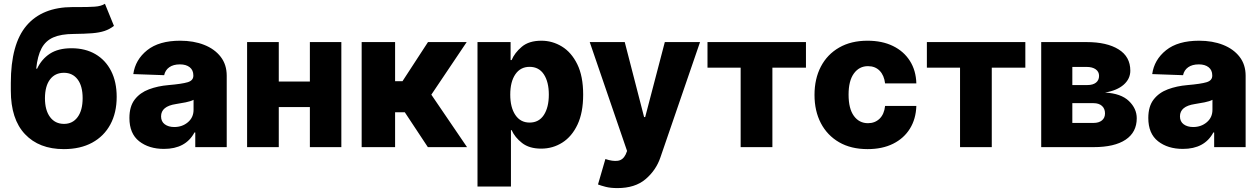

<svg xmlns="http://www.w3.org/2000/svg" viewBox="-20 -764 6539 997"><path d="M524.9 -744.3 571.7 -629.6Q549.4 -612.2 522.9 -603.3Q496.4 -594.5 458.5 -591.4Q420.5 -588.4 362.6 -587.7Q297.2 -587.4 256.9 -569.8Q216.6 -552.2 195.7 -512.8Q174.7 -473.4 168 -407.3H172.6Q196 -457 239.3 -485.3Q282.7 -513.5 351.2 -513.5Q422.9 -513.5 475.5 -482.8Q528.1 -452.1 557 -395.4Q585.9 -338.8 585.9 -261Q585.9 -178.6 552.9 -117.5Q519.9 -56.5 458.5 -23.1Q397 10.3 311.4 10.3Q182.9 10.3 109.6 -67.5Q36.2 -145.2 36.2 -293.3V-333.1Q36.2 -535.5 117.9 -631.2Q199.6 -726.9 356.5 -727.3Q366.5 -727.3 375.9 -727.3Q385.3 -727.3 394.5 -727.3Q438.9 -727.3 471.8 -729.4Q504.6 -731.5 524.9 -744.3ZM312.5 -120.7Q357.2 -120.7 383.2 -156.1Q409.1 -191.4 409.1 -254.3Q409.1 -317.5 383 -351.7Q356.9 -386 312.1 -386Q266 -386 239.9 -351.7Q213.8 -317.5 213.4 -254.3Q213.4 -191.8 239.9 -156.2Q266.3 -120.7 312.5 -120.7Z M831.3 9.2Q753.2 9.2 702.6 -30.5Q652 -70.3 652 -151.3Q652 -211.6 679.7 -247.3Q707.4 -283 753.6 -300.2Q799.7 -317.5 854.8 -322.1Q924.7 -328.1 954.4 -337Q984 -345.9 984 -370.7V-372.5Q984 -399.9 965.2 -414.8Q946.4 -429.7 914.4 -429.7Q880 -429.7 859 -414.8Q838.1 -399.9 832.4 -373.6L672.2 -379.3Q682.5 -453.8 744.1 -503.2Q805.8 -552.6 915.8 -552.6Q985.4 -552.6 1040 -531.1Q1094.5 -509.6 1125.9 -469.1Q1157.3 -428.6 1157.3 -370.7V0H994V-76H989.7Q944.2 9.2 831.3 9.2ZM884.9 -104.4Q926.5 -104.4 955.8 -129.3Q985.1 -154.1 985.1 -193.9V-245.7Q970.5 -237.9 944.1 -232.6Q917.6 -227.3 893.5 -223.7Q816.4 -212 816.4 -159.8Q816.4 -132.8 835.6 -118.6Q854.8 -104.4 884.9 -104.4Z M1427.6 -545.5V-340.6H1589.1V-545.5H1752.5V0H1589.1V-208.1H1427.6V0H1263.1V-545.5Z M1858 0V-545.5H2031.6V-342.3H2070L2202.4 -545.5H2403.4L2219.8 -272.4L2405.2 0H2201.7L2082 -181.1H2031.6V0Z M2459.5 204.5V-545.5H2631.4V-452.1H2636.7Q2652.3 -489.7 2689.5 -521.1Q2726.6 -552.6 2791.2 -552.6Q2848.4 -552.6 2897.7 -522.5Q2947.1 -492.5 2977.6 -430.6Q3008.2 -368.6 3008.2 -272.4Q3008.2 -179.3 2978.9 -117.2Q2949.6 -55 2900 -23.6Q2850.5 7.8 2790.1 7.8Q2728.3 7.8 2690.9 -21.5Q2653.4 -50.8 2636.7 -88.4H2633.2V204.5ZM2629.6 -272.7Q2629.6 -206.3 2656.1 -166.9Q2682.5 -127.5 2730.1 -127.5Q2778.4 -127.5 2804.2 -167.1Q2829.9 -206.7 2829.9 -272.7Q2829.9 -338.4 2804.2 -377.7Q2778.4 -416.9 2730.1 -416.9Q2682.5 -416.9 2656.1 -378.2Q2629.6 -339.5 2629.6 -272.7Z M3186.1 212.7Q3150.6 212.7 3125.5 206.3Q3100.5 199.9 3085.2 193.9L3123.6 61.8Q3161.6 74.6 3188.2 70.8Q3214.8 67.1 3229 38L3236.2 19.9L3042.3 -545.5H3224.1L3324.6 -156.2H3330.3L3432.2 -545.5H3615.1L3409.1 54Q3386.4 120.4 3332 166.5Q3277.7 212.7 3186.1 212.7Z M3653.8 -412.6V-545.5H4165.1V-412.6H3990.8V0H3826V-412.6Z M4485.1 10.3Q4398.8 10.3 4337.2 -25.4Q4275.6 -61.1 4242.5 -124.5Q4209.5 -187.9 4209.5 -271Q4209.5 -354.8 4242.5 -418.1Q4275.6 -481.5 4337.4 -517Q4399.1 -552.6 4484.7 -552.6Q4560.7 -552.6 4616.8 -525.2Q4672.9 -497.9 4704.7 -448Q4736.5 -398.1 4738.3 -331H4576Q4571 -372.9 4547.8 -396.7Q4524.5 -420.5 4487.2 -420.5Q4441.8 -420.5 4414.1 -382.6Q4386.4 -344.8 4386.4 -272.7Q4386.4 -199.9 4413.9 -162.1Q4441.4 -124.3 4487.2 -124.3Q4523.1 -124.3 4547.2 -147.4Q4571.4 -170.5 4576 -213.8H4738.3Q4736.2 -146.3 4704.9 -95.9Q4673.7 -45.5 4617.7 -17.6Q4561.8 10.3 4485.1 10.3Z M4793 -412.6V-545.5H5304.3V-412.6H5130V0H4965.2V-412.6Z M5386.7 0V-545.5H5622.2Q5727.6 -545.5 5788.5 -507.6Q5849.4 -469.8 5849.4 -397Q5849.4 -354.8 5815.2 -324.4Q5780.9 -294 5718 -283.4Q5801.1 -278.8 5842 -239.5Q5882.8 -200.3 5882.8 -149.9Q5882.8 -77.4 5825.1 -38.7Q5767.4 0 5658.7 0ZM5548.3 -125.7H5658.7Q5686.1 -125.7 5702.1 -138.8Q5718 -152 5718 -175.1Q5718 -199.9 5702.1 -214.1Q5686.1 -228.3 5658.7 -228.3H5548.3ZM5548.3 -322.4H5626.8Q5655.2 -322.4 5671.2 -335Q5687.1 -347.7 5687.1 -370Q5687.1 -391.7 5669.7 -404.1Q5652.3 -416.5 5622.2 -416.5H5548.3Z M6122.2 9.2Q6044 9.2 5993.4 -30.5Q5942.8 -70.3 5942.8 -151.3Q5942.8 -211.6 5970.5 -247.3Q5998.2 -283 6044.4 -300.2Q6090.6 -317.5 6145.6 -322.1Q6215.6 -328.1 6245.2 -337Q6274.9 -345.9 6274.9 -370.7V-372.5Q6274.9 -399.9 6256 -414.8Q6237.2 -429.7 6205.3 -429.7Q6170.8 -429.7 6149.9 -414.8Q6128.9 -399.9 6123.2 -373.6L5963.1 -379.3Q5973.4 -453.8 6035 -503.2Q6096.6 -552.6 6206.7 -552.6Q6276.3 -552.6 6330.8 -531.1Q6385.3 -509.6 6416.7 -469.1Q6448.2 -428.6 6448.2 -370.7V0H6284.8V-76H6280.5Q6235.1 9.2 6122.2 9.2ZM6175.8 -104.4Q6217.3 -104.4 6246.6 -129.3Q6275.9 -154.1 6275.9 -193.9V-245.7Q6261.4 -237.9 6234.9 -232.6Q6208.5 -227.3 6184.3 -223.7Q6107.2 -212 6107.2 -159.8Q6107.2 -132.8 6126.4 -118.6Q6145.6 -104.4 6175.8 -104.4Z"/></svg>

Font: Inter UI Extra Bold
Style: Regular
Weight: 800
Designer: Rasmus Andersson
Foundry: rsms
Version: 3.2;8d6f07862